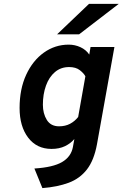

<svg xmlns="http://www.w3.org/2000/svg" viewBox="-20 -752 629 985"><path d="M197.5 213 156.5 112.5Q252 106.5 298.2 79.5Q344.5 52.5 354 2.5L361.5 -39Q343 -16.5 313.5 -2.2Q284 12 244.5 12Q168.5 12 124.5 -45.8Q80.5 -103.5 80.5 -198Q80.5 -295 114.2 -368.2Q148 -441.5 205.2 -482.2Q262.5 -523 332.5 -523Q364.5 -523 393 -509.8Q421.5 -496.5 438 -472L444.5 -511H567L477.5 -12Q462.5 70 426.2 117Q390 164 332.5 185.5Q275 207 197.5 213ZM283 -104Q315 -104 339.5 -117Q364 -130 381 -152L418 -360.5Q410 -376 389.5 -392Q369 -408 334.5 -408Q292 -408 261.8 -382.2Q231.5 -356.5 215.8 -312.5Q200 -268.5 200 -214.5Q200 -169.5 220.2 -136.8Q240.5 -104 283 -104ZM273 -576 436.5 -732H589L386 -576Z"/></svg>

Font: Overpass
Style: Bold Italic
Weight: 700
Italic angle: -10°
Designer: Delve Withrington, Dave Bailey, Thomas Jockin
Foundry: Delve Fonts LLC
Version: Version 4.000; ttfautohint (v1.8.3)